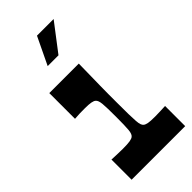

<svg xmlns="http://www.w3.org/2000/svg" viewBox="-224 -745 793 793"><g transform="rotate(-45 172.5 -348.5)"><path d="M32 0V-117.7Q48 -117 63.5 -116.4Q79 -115.7 96.4 -115.7Q124.4 -115.7 138.1 -118Q151.8 -120.4 157.1 -125Q161.8 -128.7 164.4 -135.4Q167.1 -142 168.3 -153.7Q169.4 -165.3 169.9 -183.7Q170.4 -202.1 170.4 -230Q170.4 -257.5 169.9 -276Q169.4 -294.6 168.3 -306.4Q167.1 -318.2 164.4 -325.2Q161.8 -332.2 157.1 -335.9Q151.8 -340.6 139.3 -342.9Q126.7 -345.2 103.7 -345.2Q88 -345.2 74.5 -344.9Q61 -344.6 44.6 -343.2V-493.4H216.9Q216.2 -453.6 215.7 -422.3Q215.2 -390.9 214.7 -365.2Q214.2 -339.4 214.2 -315.9Q214.2 -292.5 214.2 -268.8Q214.2 -226.2 214.7 -199.8Q215.2 -173.3 216.4 -158.4Q217.5 -143.4 220.4 -136Q223.2 -128.7 227.9 -125Q233.5 -120.4 245.6 -118Q257.6 -115.7 285.9 -115.7Q300.6 -115.7 315.4 -116.4Q330.3 -117 345 -117.7V0ZM118.7 -576.9 176.4 -697.1H273.6L181.8 -576.9Z"/></g></svg>

Font: Ojuju ExtraLight
Style: Regular
Weight: 200
Designer: Chisaokwu Joboson, Mirko Velimirovic
Foundry: Udi Foundry
Version: Version 1.000